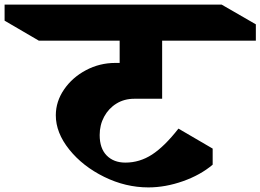

<svg xmlns="http://www.w3.org/2000/svg" viewBox="-165 -806 1134 836"><path d="M269 -218Q269 -160 299.5 -129Q330 -98 381 -98Q443 -98 497 -133Q551 -168 612 -246L761 -159V-89Q708 -44 631.5 -17Q555 10 481 10Q382 10 288.5 -36Q195 -82 136.5 -155Q78 -228 78 -304Q78 -364 114 -416.5Q150 -469 209.5 -500.5Q269 -532 337 -532H356V-629H4L-145 -716V-786H800L949 -700V-629H541V-376H420Q376 -376 342 -355Q308 -334 288.5 -298Q269 -262 269 -218Z"/></svg>

Font: Inknut Antiqua ExtraBold
Style: Regular
Weight: 800
Designer: Claus Eggers Sørensen
Foundry: Claus Eggers Sørensen
Version: Version 1.003; ttfautohint (v1.8.2) -l 8 -r 50 -G 200 -x 14 